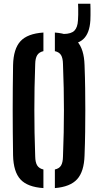

<svg xmlns="http://www.w3.org/2000/svg" viewBox="-20 -978 514 1006"><path d="M207.5 7.5Q124 2 87.2 -38Q50.5 -78 48.5 -163.5Q47.5 -229.5 47 -287.8Q46.5 -346 46.5 -401.5Q46.5 -457 47 -514.8Q47.5 -572.5 48.5 -637Q50.5 -722 87.2 -762Q124 -802 207.5 -807.5V-710Q185 -705 175 -689Q165 -673 164.5 -642.5Q162 -577.5 161 -518.2Q160 -459 160 -401.8Q160 -344.5 161 -284.8Q162 -225 164.5 -158Q165 -127 175 -111Q185 -95 207.5 -90ZM267.5 7.5V-90Q290.5 -95 300 -111Q309.5 -127 310 -158Q312.5 -224 313.8 -283.5Q315 -343 315 -400.2Q315 -457.5 313.8 -517Q312.5 -576.5 310 -642.5Q309.5 -673 300 -689Q290.5 -705 267.5 -710V-807.5Q348 -801.5 384.2 -761.2Q420.5 -721 423 -637Q425.5 -572 426.2 -514.2Q427 -456.5 427 -400.8Q427 -345 426.2 -287Q425.5 -229 423 -163.5Q420.5 -79 384.2 -39Q348 1 267.5 7.5ZM313 -742.5Q294 -742.5 277.5 -745.5L276.5 -800Q285.5 -800 295 -800Q304.5 -800 313.5 -800Q353.5 -800.5 370 -817.5Q386.5 -834.5 388.5 -871Q389.5 -883.5 389.8 -900.2Q390 -917 389.8 -933Q389.5 -949 389 -958.5H453.5Q454 -947.5 454.2 -931.5Q454.5 -915.5 454.2 -899.2Q454 -883 453.5 -871.5Q449.5 -803.5 416.5 -773Q383.5 -742.5 313 -742.5Z"/></svg>

Font: Big Shoulders Stencil Text Thin
Style: Bold
Weight: 700
Version: Version 2.001